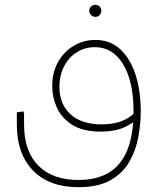

<svg xmlns="http://www.w3.org/2000/svg" viewBox="-20 -547 665 798"><path d="M306 231Q185 231 117.5 162Q50 93 50 -29H80Q80 81 139 141Q198 201 306 201Q383 201 434 169.5Q485 138 510 74.5Q535 11 535 -84H565Q565 -33 555 22Q545 77 518 124.5Q491 172 440 201.5Q389 231 306 231ZM50 -29V-80L77 -84L80 -76V-29ZM399 0Q325 0 280.5 -28Q236 -56 216.5 -99.5Q197 -143 197 -189Q197 -246 221.5 -289.5Q246 -333 287 -357Q328 -381 376 -381Q438 -381 480 -342Q522 -303 543.5 -236Q565 -169 565 -84H535Q535 -208 492 -279.5Q449 -351 374 -351Q333 -351 299.5 -330Q266 -309 246.5 -271.5Q227 -234 227 -186Q227 -114 273 -72Q319 -30 404 -30Q449 -30 484 -43Q519 -56 542 -81L558 -61Q535 -35 495.5 -17.5Q456 0 399 0ZM376 -477Q366 -477 358.5 -484.5Q351 -492 351 -502Q351 -513 358.5 -520Q366 -527 376 -527Q387 -527 394 -520Q401 -513 401 -502Q401 -492 394 -484.5Q387 -477 376 -477Z"/></svg>

Font: Fustat ExtraLight
Style: Regular
Weight: 250
Designer: Mohamed Gaber, Khaled Hosny, Laura Garcia Mut
Foundry: Kief Type Foundry, Alif Type Foundry, Hard Type Foundry
Version: Version 1.007